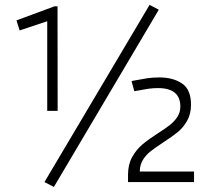

<svg xmlns="http://www.w3.org/2000/svg" viewBox="-20 -734 832 774"><path d="M159.2 0 583 -714.4 620.1 -694.8 197.3 19.5ZM170.4 -648.4 59.1 -611.3 46.4 -651.9 199.7 -708.5H211.9L212.4 -287.1H170.4ZM496.1 -29.8Q496.1 -70.8 512.9 -101.1Q529.8 -131.3 554 -151.6Q578.1 -171.9 616.7 -196.8Q647.5 -216.3 665.3 -230.5Q683.1 -244.6 695.1 -262.9Q707 -281.2 707 -304.7Q707 -378.9 616.7 -378.9Q596.7 -378.9 576.7 -376Q556.6 -373 532.2 -368.2L521.5 -366.2L510.3 -407.2L522.9 -409.7Q549.8 -415 573.2 -418.5Q596.7 -421.9 622.1 -421.9Q677.7 -421.9 713.9 -397.5Q750 -373 750 -312Q750 -274.9 734.4 -247.3Q718.8 -219.7 696.8 -201.7Q674.8 -183.6 637.7 -159.7Q605 -138.2 586.7 -123.8Q568.4 -109.4 555.9 -89.1Q543.5 -68.8 543.5 -42.5H762.2V0H496.1Z"/></svg>

Font: Selawik Light
Style: Regular
Weight: 300
Designer: Aaron Bell
Foundry: Microsoft Corporation
Version: Version 1.01